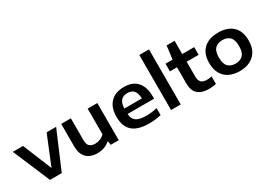

<svg xmlns="http://www.w3.org/2000/svg" viewBox="-7 -1620 3372 2442"><g transform="rotate(-30 1679.0 -399.0)"><path d="M236 0 5 -545.5H155L328.5 -121.5L501.5 -545.5H641L409 0Z M932 9Q868 9 819.2 -14Q770.5 -37 743 -87.2Q715.5 -137.5 715.5 -218.5V-545.5H857.5V-226Q857.5 -161 886.2 -135.8Q915 -110.5 963.5 -110.5Q1001 -110.5 1038.5 -125Q1076 -139.5 1104 -168V-545.5H1246V0H1129L1120 -55.5H1114Q1037 9 932 9Z M1690 10Q1528.5 10 1448.8 -58.2Q1369 -126.5 1369 -271.5Q1369 -406 1440 -480Q1511 -554 1641 -554Q1767 -554 1833 -479.2Q1899 -404.5 1899 -267.5V-232.5H1510Q1514 -158 1559.8 -125.8Q1605.5 -93.5 1711.5 -93.5Q1747 -93.5 1786.8 -98.5Q1826.5 -103.5 1866.5 -112.5V-10.5Q1818.5 0.5 1774.8 5.2Q1731 10 1690 10ZM1639 -465Q1577 -465 1544.2 -428.5Q1511.5 -392 1509.5 -313H1766.5Q1764.5 -391 1732.5 -428Q1700.5 -465 1639 -465Z M2014 0V-808H2156V0Z M2566 10Q2462 10 2406.5 -40Q2351 -90 2351 -193.5V-432.5H2247V-545.5H2351L2376 -740H2493V-545.5H2668.5V-432.5H2493V-220Q2493 -155.5 2520.5 -129.8Q2548 -104 2604.5 -104Q2633.5 -104 2674 -112.5V-2Q2649 3.5 2621.2 6.8Q2593.5 10 2566 10Z M3022 10Q2935 10 2869.8 -21.8Q2804.5 -53.5 2768.5 -116.5Q2732.5 -179.5 2732.5 -272.5Q2732.5 -411.5 2810 -482.8Q2887.5 -554 3022 -554Q3157 -554 3234.2 -483.2Q3311.5 -412.5 3311.5 -272.5Q3311.5 -180.5 3275.2 -117.5Q3239 -54.5 3173.8 -22.2Q3108.5 10 3022 10ZM3022 -100Q3091.5 -100 3130.8 -140.2Q3170 -180.5 3170 -272.5Q3170 -365 3130.8 -404.5Q3091.5 -444 3022 -444Q2952.5 -444 2913.2 -404.5Q2874 -365 2874 -273Q2874 -180.5 2913.2 -140.2Q2952.5 -100 3022 -100Z"/></g></svg>

Font: Encode Sans Exp SmBold
Style: Regular
Weight: 600
Width: 7
Designer: Multiple Designers
Foundry: Impallari Type
Version: Version 3.002; ttfautohint (v1.8.3) -l 8 -r 50 -G 200 -x 14 